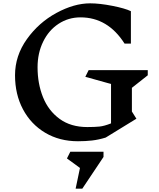

<svg xmlns="http://www.w3.org/2000/svg" viewBox="-20 -826 950 1150"><path d="M770 -158 797 -115 613 -2Q571 11 531.5 15.5Q492 20 447 20Q336 20 250.5 -31Q165 -82 117.5 -171.5Q70 -261 70 -375Q70 -492 141 -591.5Q212 -691 318 -748.5Q424 -806 520 -806Q577 -806 653 -791Q729 -776 764 -759V-565H726Q626 -722 462 -722Q390 -722 331 -683.5Q272 -645 238.5 -576.5Q205 -508 205 -423Q205 -325 237.5 -244Q270 -163 337 -114Q404 -65 503 -65Q547 -65 576 -68Q605 -71 645 -87V-323L491 -366L511 -406H865V-375L770 -300ZM600 114 473 304H433L459 180L381 123L401 83H600Z"/></svg>

Font: Inknut Antiqua
Style: Regular
Weight: 400
Designer: Claus Eggers Sørensen
Foundry: Claus Eggers Sørensen
Version: Version 1.003; ttfautohint (v1.8.2) -l 8 -r 50 -G 200 -x 14 